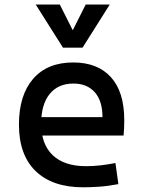

<svg xmlns="http://www.w3.org/2000/svg" viewBox="-20 -796 626 826"><path d="M337.9 9.8Q205.6 9.8 133.5 -59.8Q61.5 -129.4 61.5 -259.8Q61.5 -386.7 122.6 -457Q183.6 -527.3 294.9 -527.3Q399.9 -527.3 457.3 -463.9Q514.6 -400.4 514.6 -279.3Q514.6 -243.7 511.7 -212.9H148.4V-292H420.9Q420.9 -361.8 387.7 -399.2Q354.5 -436.5 295.9 -436.5Q230 -436.5 193.6 -391.6Q157.2 -346.7 157.2 -264.6Q157.2 -174.8 207.3 -127.9Q257.3 -81.1 349.6 -81.1Q381.8 -81.1 413.1 -84.7Q444.3 -88.4 476.6 -94.7L489.3 -3.9Q443.4 4.9 405.3 7.3Q367.2 9.8 337.9 9.8ZM251 -590.8 133.8 -776.4H237.3L297.9 -656.2H288.1L348.6 -776.4H452.1L335 -590.8Z"/></svg>

Font: Cascadia Mono
Style: Regular
Weight: 400
Monospace: yes
Designer: Aaron Bell
Foundry: Saja Typeworks
Version: Version 2404.023